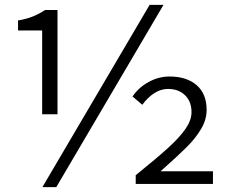

<svg xmlns="http://www.w3.org/2000/svg" viewBox="-20 -755 929 788"><path d="M153 -630H54V-671Q89 -677 115 -687.5Q141 -698 165 -714H216V-286H153ZM594 -735H651L211 13H154ZM766 -295Q766 -338 739.5 -364Q713 -390 669 -390Q640 -390 613 -372.5Q586 -355 564 -325L524 -359Q549 -396 590 -418.5Q631 -441 676 -441Q746 -441 787 -405.5Q828 -370 828 -304Q828 -264 805.5 -226Q783 -188 747 -152Q711 -116 639 -52H854V0H537V-36Q625 -107 671.5 -149.5Q718 -192 742 -227Q766 -262 766 -295Z"/></svg>

Font: Nebula Sans Book
Style: Regular
Weight: 400
Designer: Paul D. Hunt for Adobe (as Source Sans)
Foundry: Nebula Entertainment & Broadcasting LLC
Version: Version 1.010